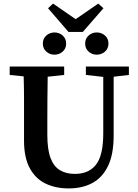

<svg xmlns="http://www.w3.org/2000/svg" viewBox="-20 -1034 769 1071"><path d="M459 -616V-663H699V-616L614 -606V-278Q614 -173 582.5 -108Q551 -43 495 -13Q439 17 363 17Q290 17 234 -10Q178 -37 146 -96Q114 -155 114 -250V-359Q114 -421 114 -483.5Q114 -546 112 -608L34 -616V-663H338V-616L246 -606Q245 -545 244.5 -483Q244 -421 244 -359V-281Q244 -200 262 -152.5Q280 -105 314.5 -84.5Q349 -64 398 -64Q475 -64 515.5 -115.5Q556 -167 556 -291V-605ZM284 -729Q258 -729 238.5 -746Q219 -763 219 -791Q219 -819 238.5 -836Q258 -853 284 -853Q310 -853 329.5 -836Q349 -819 349 -791Q349 -763 329.5 -746Q310 -729 284 -729ZM519 -729Q494 -729 474.5 -746Q455 -763 455 -791Q455 -819 474.5 -836Q494 -853 519 -853Q546 -853 565.5 -836Q585 -819 585 -791Q585 -763 565.5 -746Q546 -729 519 -729ZM276 -1014 402 -927 528 -1014 557 -988 442 -856H362L248 -988Z"/></svg>

Font: Source Serif Pro Semibold
Style: Regular
Weight: 600
Designer: Frank Grießhammer
Foundry: Adobe Systems Incorporated
Version: Version 3.000;hotconv 1.0.109;makeotfexe 2.5.65596